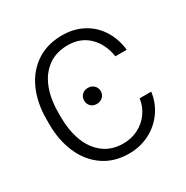

<svg xmlns="http://www.w3.org/2000/svg" viewBox="-132 -649 750 773"><g transform="rotate(-30 243.5 -263.0)"><path d="M240.2 -301.8Q257.3 -301.8 268.3 -291Q279.3 -280.3 279.3 -264.6Q279.3 -249 268.3 -238.3Q257.3 -227.5 240.2 -227.5Q223.1 -227.5 212.6 -238.3Q202.1 -249 202.1 -264.6Q202.1 -280.3 212.6 -291Q223.1 -301.8 240.2 -301.8ZM33.2 -252.9V-275.4Q33.2 -351.1 59.6 -410.4Q85.9 -469.7 136.2 -503.4Q186.5 -537.1 255.9 -537.1Q310.1 -537.1 352.5 -514.4Q395 -491.7 420.9 -450.9Q446.8 -410.2 453.1 -356.4H400.4Q390.6 -418 352.5 -454.6Q314.5 -491.2 255.9 -491.2Q201.7 -491.2 163.8 -463.6Q126 -436 106.9 -387.2Q87.9 -338.4 87.9 -275.4V-252.9Q87.9 -192.4 106.2 -143.3Q124.5 -94.2 161.9 -65.2Q199.2 -36.1 253.9 -36.1Q291 -36.1 322.5 -52Q354 -67.9 374.5 -96.2Q395 -124.5 400.4 -161.1H454.1Q447.8 -112.3 419.9 -73Q392.1 -33.7 348.6 -11.5Q305.2 10.7 253.9 10.7Q184.6 10.7 134.8 -23.9Q85 -58.6 59.1 -118.4Q33.2 -178.2 33.2 -252.9Z"/></g></svg>

Font: Pretendard Std ExtraLight
Style: Regular
Weight: 200
Designer: Base glyphs from Inter by Rasmus Andersson; Hangeul glyphs from Noto Sans CJK(Source Han Sans) by Jang Soo-young and Kan
Foundry: Kil Hyung-jin
Version: Version 1.309